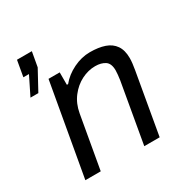

<svg xmlns="http://www.w3.org/2000/svg" viewBox="-158 -818 921 951"><g transform="rotate(-30 302.0 -343.0)"><path d="M61 0 154 -526H218V-455H225Q255 -492 302 -515Q349 -538 397 -538Q446 -538 481 -526Q516 -514 535 -486.5Q554 -459 554 -414Q554 -400 552 -383Q550 -366 547 -349L486 0H398L458 -343Q460 -358 461.5 -372Q463 -386 463 -396Q463 -436 441 -450.5Q419 -465 385 -465Q345 -465 306.5 -445.5Q268 -426 239.5 -389Q211 -352 202 -301L149 0ZM30 -490 82 -595H50L66 -686H151L136 -602L75 -490Z"/></g></svg>

Font: Archivo VF Beta
Style: Italic
Weight: 400
Italic angle: -10°
Designer: Hector Gatti
Foundry: Omnibus-Type
Version: Version 1.002